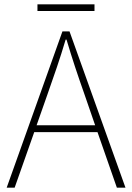

<svg xmlns="http://www.w3.org/2000/svg" viewBox="-20 -872 614 892"><path d="M419 -852H154V-821H419ZM150 -290 201 -435C232 -523 258 -597 285 -688H289C316 -597 341 -523 372 -435L422 -290ZM523 0H563L303 -726H270L11 0H48L139 -258H433Z"/></svg>

Font: Genne Gothic ExtraLight
Style: Regular
Weight: 250
Designer: Ryoko NISHIZUKA (kana & ideographs); Paul D. Hunt (Latin, Greek & Cyrillic); Wenlong ZHANG (bopomofo); Sandoll Communica
Foundry: Adobe Systems Incorporated
Version: Version 1.004;PS 1.004;hotconv 16.6.51;makeotf.lib2.5.65220